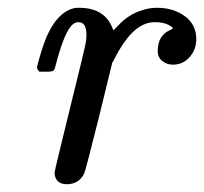

<svg xmlns="http://www.w3.org/2000/svg" viewBox="-20 -462 524 493"><path d="M81 -278Q75 -284 75 -289Q77 -301 89 -339Q118 -428 170 -441Q174 -442 183 -442Q252 -442 271 -384L283 -396Q310 -425 343 -435Q361 -442 384 -442Q425 -442 454.5 -420.5Q484 -399 484 -362Q484 -335 467 -315.5Q450 -296 424 -296Q408 -296 396.5 -305.5Q385 -315 385 -331Q385 -371 417 -385Q424 -388 424 -390Q409 -405 378 -405Q369 -405 365 -404Q317 -395 276 -315L268 -300L234 -161Q200 -25 196 -16Q182 11 152 11Q122 11 120 -18Q120 -23 159 -181Q199 -343 199 -346Q202 -360 202 -372Q202 -405 182 -405Q174 -405 169 -401Q146 -386 121 -287Q120 -285 119 -283Q117 -278 104 -278Q100 -278 98 -278Z"/></svg>

Font: KaTeX_Main
Style: Italic
Weight: 400
Version: Version 1.1; ttfautohint (v1.3)